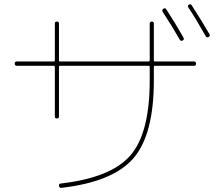

<svg xmlns="http://www.w3.org/2000/svg" viewBox="-20 -862 1040 911"><path d="M833 -673.8Q799.8 -732.4 752 -805.7Q747.1 -814.5 754.9 -820.3Q763.7 -826.2 768.6 -818.4Q811.5 -752.9 850.6 -683.6Q855.5 -674.8 846.7 -669.9Q837.9 -665 833 -673.8ZM956.1 -690.4Q906.2 -778.3 874 -826.2Q868.2 -835 876 -839.8Q884.8 -844.7 889.6 -836.9Q937.5 -762.7 973.6 -700.2Q978.5 -691.4 969.7 -686.5Q960.9 -681.6 956.1 -690.4ZM59.6 -549.8Q49.8 -549.8 49.8 -560.1Q49.8 -570.3 59.6 -570.3H235.4Q240.2 -570.3 240.2 -575.2V-750Q240.2 -759.8 250 -759.8Q259.8 -759.8 259.8 -750V-575.2Q259.8 -570.3 264.6 -570.3H684.6Q689.5 -570.3 690.4 -575.2V-750Q690.4 -759.8 700.2 -759.8Q710 -759.8 710 -750V-575.2Q710 -570.3 714.8 -570.3H900.4Q910.2 -570.3 910.2 -560.1Q910.2 -549.8 900.4 -549.8H714.8Q710 -549.8 710 -544.9V-480.5Q710 -223.6 613.3 -111.3Q516.6 1 271.5 29.3Q262.7 31.2 259.8 19.5Q257.8 10.7 267.6 8.8Q506.8 -18.6 598.6 -124.5Q690.4 -230.5 690.4 -480.5V-544.9Q690.4 -549.8 684.6 -549.8H264.6Q259.8 -549.8 259.8 -544.9V-309.6Q259.8 -299.8 250 -299.8Q240.2 -299.8 240.2 -309.6V-544.9Q240.2 -549.8 235.4 -549.8Z"/></svg>

Font: Rounded-X Mgen+ 1m thin
Style: Regular
Weight: 100
Designer: [Source Han Sans]
Ryoko NISHIZUKA  (kana & ideographs); Paul D. Hunt (Latin, Greek & Cyrillic); Wenlong ZHANG  (bopomofo
Version: Version 1.059.20150602